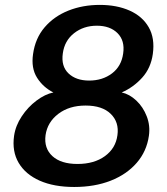

<svg xmlns="http://www.w3.org/2000/svg" viewBox="-20 -753 682 784"><path d="M283 10.5Q200.5 10.5 142.2 -15.2Q84 -41 56.2 -88Q28.5 -135 37.5 -198.5Q43.5 -240 68.8 -278Q94 -316 129 -342.2Q164 -368.5 198 -375.5Q156 -396.5 131.2 -435.8Q106.5 -475 115 -532.5Q124 -597 162.5 -641.8Q201 -686.5 259.5 -709.8Q318 -733 387.5 -733Q457 -733 509.2 -709.8Q561.5 -686.5 587.2 -641.8Q613 -597 604 -532.5Q596 -475 560.5 -435.8Q525 -396.5 477 -375.5Q509 -368.5 536.8 -342.2Q564.5 -316 579.2 -278Q594 -240 588 -198.5Q579 -135 538.2 -88Q497.5 -41 432 -15.2Q366.5 10.5 283 10.5ZM344 -424Q398.5 -424 437.2 -453.2Q476 -482.5 483 -535Q490.5 -587 460 -617.5Q429.5 -648 375.5 -648Q321.5 -648 282.5 -617.5Q243.5 -587 236.5 -535Q229 -482.5 259.8 -453.2Q290.5 -424 344 -424ZM296.5 -83.5Q364.5 -83.5 408.5 -115.5Q452.5 -147.5 459.5 -201Q467 -254 432.2 -288Q397.5 -322 329.5 -322Q262.5 -322 218 -288Q173.5 -254 166 -201Q159 -147.5 194 -115.5Q229 -83.5 296.5 -83.5Z"/></svg>

Font: Public Sans SemiBold
Style: Italic
Weight: 600
Italic angle: -8°
Designer: The Public Sans project authors (U.S. Web Design System). Libre Franklin designed by Pablo Impallari and Rodrigo Fuenzal
Version: Version 1.007; ttfautohint (v1.8.1) -l 8 -r 50 -G 200 -x 14 